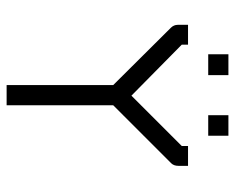

<svg xmlns="http://www.w3.org/2000/svg" viewBox="-85 -674 710 580"><g transform="rotate(90 270.0 -384.0)"><path d="M298 -371V-49H237V-371L64 -545Q55 -554 55 -566V-597H115V-578L269 -426L421 -578V-597H481V-568Q481 -554 473 -546ZM144 -719H207V-658H144ZM328 -719H390V-658H328Z"/></g></svg>

Font: 3270 Nerd Font
Style: Regular
Weight: 400
Monospace: yes
Version: Version 3.0.1;Nerd Fonts 3.3.0